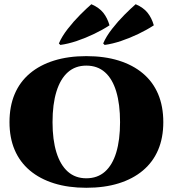

<svg xmlns="http://www.w3.org/2000/svg" viewBox="-20 -878 819 910"><path d="M389 -612Q475 -612 542.5 -591Q610 -570 657.5 -530Q705 -490 729.5 -432Q754 -374 754 -299Q754 -225 729.5 -167.5Q705 -110 657.5 -70Q610 -30 542.5 -9Q475 12 389 12Q304 12 236.5 -9Q169 -30 121.5 -70Q74 -110 49.5 -167.5Q25 -225 25 -299Q25 -374 49.5 -432Q74 -490 121.5 -530Q169 -570 236.5 -591Q304 -612 389 -612ZM389 -33Q442 -33 477.5 -64.5Q513 -96 531 -155.5Q549 -215 549 -299Q549 -384 531 -444Q513 -504 477.5 -535.5Q442 -567 389 -567Q337 -567 301.5 -535.5Q266 -504 247.5 -444Q229 -384 229 -299Q229 -215 247.5 -155.5Q266 -96 301.5 -64.5Q337 -33 389 -33ZM259 -672Q273 -705 301 -741Q329 -777 360 -808Q391 -839 413 -858Q450 -842 469.5 -817.5Q489 -793 499 -758Q467 -737 426.5 -717.5Q386 -698 344.5 -684Q303 -670 266 -665ZM469 -672Q483 -705 511 -741Q539 -777 570 -808Q601 -839 623 -858Q660 -842 679.5 -817.5Q699 -793 709 -758Q677 -737 636.5 -717.5Q596 -698 554.5 -684Q513 -670 476 -665Z"/></svg>

Font: Cinzel Black
Style: Regular
Weight: 900
Designer: Natanael Gama
Version: Version 2.000